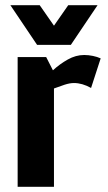

<svg xmlns="http://www.w3.org/2000/svg" viewBox="-20 -720 415 740"><path d="M331 -381Q297 -400 265 -400Q249 -400 229 -393.5Q209 -387 188 -379V0H48V-500H158L184 -449Q210 -473 241 -490.5Q272 -508 304 -508H305Q321 -508 338 -504.5Q355 -501 368 -495ZM356 -700 253 -547H123L20 -700H133L188 -621L243 -700Z"/></svg>

Font: Epunda Sans
Style: Bold
Weight: 700
Designer: Simon Atzbach
Foundry: typofactur
Version: Version 2.204; ttfautohint (v1.8.4.7-5d5b)